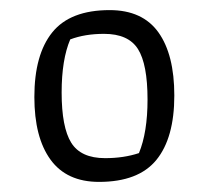

<svg xmlns="http://www.w3.org/2000/svg" viewBox="-20 -625 413 380"><path d="M48 -433Q48 -517 83.5 -561Q119 -605 197 -605Q262 -605 293.5 -561Q325 -517 325 -436Q325 -352 289.5 -308.5Q254 -265 176 -265Q112 -265 80 -309Q48 -353 48 -433ZM255 -322Q272 -363 272 -428Q272 -498 253 -528Q234 -558 186 -558Q148 -558 119 -547Q102 -507 102 -442Q102 -373 121 -342.5Q140 -312 188 -312Q225 -312 255 -322Z"/></svg>

Font: Athiti
Style: Regular
Weight: 400
Designer: CadsonDemak Team
Foundry: CadsonDemak
Version: Version 1.032